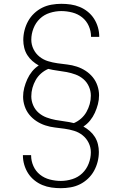

<svg xmlns="http://www.w3.org/2000/svg" viewBox="-20 -843 640 1006"><path d="M299 143Q274 143 249.5 139.5Q225 136 202 126.5Q179 117 159.5 101Q140 85 127 64.5Q114 44 107 20Q100 -4 100 -29V-30H143V-29Q143 0 155 27Q167 54 189.5 72Q212 90 241 97.5Q270 105 299 105Q329 105 359 95.5Q389 86 411 65Q433 44 444.5 14.5Q456 -15 456 -45Q456 -71 444.5 -94.5Q433 -118 413 -134Q393 -150 368.5 -157.5Q344 -165 318.5 -168.5Q293 -172 267.5 -175Q242 -178 217.5 -186Q193 -194 171.5 -208Q150 -222 134 -241.5Q118 -261 109.5 -286Q101 -311 101 -336Q101 -360 107 -383Q113 -406 123 -428Q133 -450 148 -468.5Q163 -487 183 -500Q165 -510 149.5 -523.5Q134 -537 123 -554.5Q112 -572 107 -592.5Q102 -613 102 -633Q102 -659 108.5 -684.5Q115 -710 127.5 -732.5Q140 -755 159 -773Q178 -791 201 -802.5Q224 -814 250 -818.5Q276 -823 301 -823Q326 -823 350.5 -819.5Q375 -816 398 -806.5Q421 -797 440.5 -781Q460 -765 473 -744.5Q486 -724 493 -700Q500 -676 500 -651V-650H457V-651Q457 -680 445 -707Q433 -734 410.5 -752Q388 -770 359 -777.5Q330 -785 301 -785Q271 -785 241 -775.5Q211 -766 189 -745Q167 -724 155.5 -694.5Q144 -665 144 -635Q144 -609 155.5 -585.5Q167 -562 187 -546Q207 -530 231.5 -522.5Q256 -515 281.5 -511.5Q307 -508 332.5 -505Q358 -502 382.5 -494Q407 -486 428.5 -472Q450 -458 466 -438.5Q482 -419 490.5 -394Q499 -369 499 -344Q499 -320 493 -297Q487 -274 477 -252Q467 -230 452 -211.5Q437 -193 417 -180Q435 -170 450.5 -156.5Q466 -143 477 -125.5Q488 -108 493 -87.5Q498 -67 498 -47Q498 -21 491.5 4.5Q485 30 472.5 52.5Q460 75 441 93Q422 111 399 122.5Q376 134 350 138.5Q324 143 299 143ZM367 -198Q388 -207 405 -222Q422 -237 433 -256.5Q444 -276 450 -297.5Q456 -319 456 -342Q456 -366 446 -389Q436 -412 417.5 -428Q399 -444 376 -452.5Q353 -461 329 -465.5Q305 -470 281 -473Q257 -476 233 -482Q212 -473 195 -458Q178 -443 167 -423.5Q156 -404 150 -382.5Q144 -361 144 -338Q144 -314 154 -291Q164 -268 182.5 -252Q201 -236 224 -227.5Q247 -219 271 -214.5Q295 -210 319 -207Q343 -204 367 -198Z"/></svg>

Font: Iosevka Etoile Extralight
Style: Regular
Weight: 200
Designer: Belleve Invis
Foundry: Belleve Invis
Version: Version 22.1.2; ttfautohint (v1.8.4)